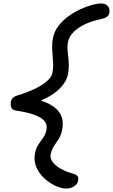

<svg xmlns="http://www.w3.org/2000/svg" viewBox="-20 -828 654 1112"><path d="M362.6 264Q335.6 264 301.5 248.4Q267.4 232.8 237.1 205.2Q206.8 177.6 190.5 140.1Q174.2 102.6 183 58.8Q189.4 28 203.2 7.6Q217 -12.8 230.6 -31.5Q244.2 -50.2 249 -76.6Q255.4 -107.2 235.9 -128.6Q216.4 -150 175 -164.4Q133.6 -178.8 71.2 -187.8Q53.2 -190.4 46.2 -204.5Q39.2 -218.6 43.2 -239.8Q45.6 -252.6 55.2 -261.6Q64.8 -270.6 81.8 -275.8Q132.2 -290.4 176.4 -311.1Q220.6 -331.8 249.5 -355.9Q278.4 -380 283.4 -405Q288.6 -429.8 287.9 -454.5Q287.2 -479.2 284.9 -504.4Q282.6 -529.6 282 -555.3Q281.4 -581 286.8 -607.8Q294.2 -646.6 318.9 -678.4Q343.6 -710.2 377.1 -734.3Q410.6 -758.4 446.7 -775Q482.8 -791.6 514.2 -799.8Q545.6 -808 565.6 -808Q592.4 -808 605.1 -791.8Q617.8 -775.6 613.2 -753.4Q611 -738.2 597.9 -729.8Q584.8 -721.4 561.6 -716.4Q510.4 -706.2 470.1 -686.6Q429.8 -667 404.9 -641.1Q380 -615.2 373.6 -584.6Q369.6 -562 370.9 -541Q372.2 -520 375.2 -498Q378.2 -476 378.7 -450.7Q379.2 -425.4 372.6 -393.6Q365.8 -362.2 339.7 -330.5Q313.6 -298.8 268.2 -271.4Q222.8 -244 156.6 -224.6L164.6 -258.2Q224 -246.6 261.5 -227.5Q299 -208.4 318 -184.9Q337 -161.4 341.6 -134.1Q346.2 -106.8 340.2 -77.2Q334.2 -45.6 320.5 -24.5Q306.8 -3.4 293.2 17Q279.6 37.4 273.2 66.8Q269.4 88.2 284.7 109.7Q300 131.2 330.8 148.7Q361.6 166.2 401.2 177.2Q422.4 183 429.1 192.3Q435.8 201.6 432.6 217.8Q428.8 238 409.4 251Q390 264 362.6 264Z"/></svg>

Font: Shantell Sans Light
Style: Italic
Weight: 300
Italic angle: -11°
Designer: Stephen Nixon, Anya Danilova, Shantell Martin
Foundry: Arrow Type
Version: Version 1.008;[ac192a2d6]